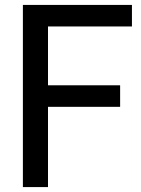

<svg xmlns="http://www.w3.org/2000/svg" viewBox="-20 -760 572 780"><path d="M73 0V-740H516V-652.5H175V-413.5H468V-326H175V0Z"/></svg>

Font: Encode Sans SmCnd Md
Style: Regular
Weight: 500
Width: 4
Designer: Multiple Designers
Foundry: Impallari Type
Version: Version 3.002; ttfautohint (v1.8.3) -l 8 -r 50 -G 200 -x 14 